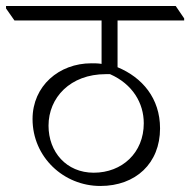

<svg xmlns="http://www.w3.org/2000/svg" viewBox="-53 -643 631 637"><path d="M280 -26C397 -26 478 -101 478 -217C478 -317 419 -386 337 -420V-575H558V-582L530 -623H-33V-615L-5 -575H284V-431C272 -433 262 -433 250 -433C143 -433 55 -358 55 -248C55 -122 158 -26 280 -26ZM108 -226C108 -319 180 -397 298 -397C303 -397 308 -397 312 -397C387 -364 424 -301 424 -234C424 -136 352 -70 258 -70C167 -70 108 -139 108 -226Z"/></svg>

Font: Noto Serif Devanagari Light
Style: Regular
Weight: 300
Designer: Universal Thirst, Indian Type Foundry and the Monotype Design Team
Foundry: Monotype Imaging Inc.
Version: Version 2.004